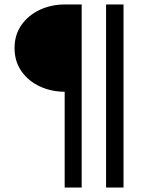

<svg xmlns="http://www.w3.org/2000/svg" viewBox="-20 -717 669 858"><path d="M45 -502Q45 -561.5 76.2 -605.8Q107.5 -650 158.8 -673.5Q210 -697 269 -697H345V121H269V-307Q210 -307 158.8 -330.5Q107.5 -354 76.2 -398.2Q45 -442.5 45 -502ZM454 -697H532V121H454Z"/></svg>

Font: HK Grotesk ExtraBold
Style: Regular
Weight: 800
Designer: Alfredo Marco Pradil
Foundry: Hanken Design Co.
Version: Version 3.001